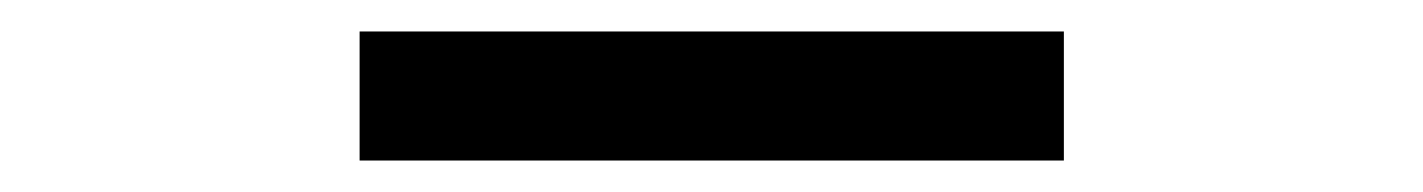

<svg xmlns="http://www.w3.org/2000/svg" viewBox="-20 -365 904 122"><path d="M208.5 -263V-345H656V-263Z"/></svg>

Font: Trispace SemiExpanded
Style: Regular
Weight: 400
Width: 6
Designer: Tyler Finck
Foundry: Etcetera Type Company
Version: Version 1.210; ttfautohint (v1.8.3)